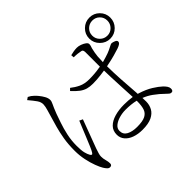

<svg xmlns="http://www.w3.org/2000/svg" viewBox="-187 -1073 1373 1373"><g transform="rotate(-45 500.0 -386.0)"><path d="M565 20Q521 20 485.5 7.5Q450 -5 429.5 -29Q409 -53 409 -86Q409 -126 434 -151.5Q459 -177 502 -189.5Q545 -202 597 -202Q642 -202 681 -196Q680 -205 680 -215Q678 -255 675.5 -304.5Q673 -354 671 -405Q670 -441 669 -475Q651 -472 633 -470Q589 -464 547 -464Q517 -464 493 -470.5Q469 -477 445.5 -494.5Q422 -512 394 -543L410 -559Q437 -537 470.5 -521Q504 -505 551 -505Q608 -505 658 -514Q663 -514 668 -515V-663Q668 -671 666.5 -675.5Q665 -680 662 -683.5Q659 -687 652 -688Q639 -691 621.5 -693Q604 -695 583 -695L581 -718Q595 -722 613.5 -725Q632 -728 647 -728Q664 -728 683 -721Q702 -714 715.5 -704Q729 -694 729 -683Q729 -674 726.5 -666.5Q724 -659 720.5 -647.5Q717 -636 713 -612Q710 -596 708.5 -578.5Q707 -561 707 -542Q706 -533 706 -523Q726 -528 744 -534Q780 -545 798 -554Q821 -565 830 -570Q839 -575 846 -575Q857 -574 872.5 -567.5Q888 -561 888 -550Q888 -540 878.5 -532.5Q869 -525 849 -518Q828 -511 794 -501.5Q760 -492 719 -484Q712 -482 706 -481Q707 -413 711 -346Q716 -268 721 -204Q722 -195 722 -186Q726 -185 730 -184Q787 -166 826 -141.5Q865 -117 886 -97Q900 -84 908.5 -71Q917 -58 917 -45Q917 -35 913 -28.5Q909 -22 899 -22Q890 -22 882 -28.5Q874 -35 864 -45Q832 -77 793 -105Q763 -127 725 -142Q726 -121 726 -105Q726 -71 710.5 -42.5Q695 -14 660 3Q625 20 565 20ZM211 45Q200 45 190.5 35Q181 25 172 10Q161 -8 147.5 -43.5Q134 -79 124.5 -124.5Q115 -170 115 -217Q115 -283 124 -335.5Q133 -388 144.5 -429Q156 -470 165 -500Q175 -536 183 -562Q191 -588 192 -609Q193 -633 176.5 -656.5Q160 -680 131 -714L150 -727Q164 -720 171 -715Q178 -710 190 -699Q198 -692 212 -675Q226 -658 237.5 -637.5Q249 -617 249 -598Q249 -584 239 -564.5Q229 -545 210 -496Q201 -470 186.5 -428.5Q172 -387 161 -336.5Q150 -286 150 -233Q150 -187 156 -162Q162 -137 172 -120Q177 -112 182.5 -111Q188 -110 194 -120Q202 -132 214.5 -161.5Q227 -191 241.5 -226.5Q256 -262 269.5 -295Q283 -328 291 -347L316 -335Q309 -316 297.5 -285.5Q286 -255 274 -222.5Q262 -190 251.5 -162.5Q241 -135 236 -121Q229 -100 224 -84Q219 -68 219 -55Q219 -34 225 -13Q231 8 231 25Q231 45 211 45ZM863 -604Q819 -604 787.5 -635.5Q756 -667 756 -711Q756 -755 787.5 -786Q819 -817 863 -817Q907 -817 938 -786Q969 -755 969 -711Q969 -667 938 -635.5Q907 -604 863 -604ZM682 -157Q637 -168 579 -168Q547 -168 515.5 -159Q484 -150 463 -133Q442 -116 442 -91Q442 -55 473 -38.5Q504 -22 552 -22Q609 -22 636.5 -36.5Q664 -51 673 -79.5Q682 -108 682 -150Q682 -153 682 -157ZM863 -634Q895 -634 917 -656.5Q939 -679 939 -711Q939 -743 917 -765Q895 -787 863 -787Q831 -787 808.5 -765Q786 -743 786 -711Q786 -679 808.5 -656.5Q831 -634 863 -634Z"/></g></svg>

Font: Noto Serif HK ExtraLight ExtraLight
Style: Regular
Weight: 250
Version: Version 2.003-H1;hotconv 1.1.1;makeotfexe 2.6.0